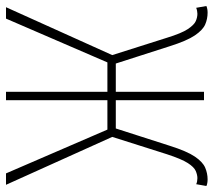

<svg xmlns="http://www.w3.org/2000/svg" viewBox="-56 -656 712 640"><g transform="rotate(90 300.0 -336.0)"><path d="M4 0 169 -366H286V-660H314V-366H431L596 0H558L412 -338H314V0H286V-338H188L42 0ZM165 -350 106 -536Q91 -585 77 -606Q63 -627 50.5 -632.5Q38 -638 26 -638Q22 -638 16.5 -637Q11 -636 6 -634L0 -668Q5 -670 10.5 -671Q16 -672 22 -672Q43 -672 61.5 -664Q80 -656 98 -629.5Q116 -603 134 -546L195 -356ZM435 -350 405 -356 466 -546Q484 -603 502 -629.5Q520 -656 539 -664Q558 -672 578 -672Q584 -672 590 -671Q596 -670 600 -668L594 -634Q590 -636 584.5 -637Q579 -638 574 -638Q563 -638 550 -632.5Q537 -627 523.5 -606Q510 -585 494 -536Z"/></g></svg>

Font: Source Code Pro ExtraLight
Style: Regular
Weight: 200
Monospace: yes
Designer: Paul D. Hunt, Teo Tuominen
Foundry: Adobe
Version: Version 1.026;hotconv 1.1.0;makeotfexe 2.6.0